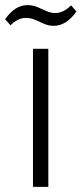

<svg xmlns="http://www.w3.org/2000/svg" viewBox="-38 -731 319 751"><path d="M151 -540V0H91V-540ZM-18 -656Q2 -684 23.5 -697.5Q45 -711 69 -711Q90 -711 108 -703.5Q126 -696 143 -688Q160 -680 178 -680Q194 -680 209.5 -687.5Q225 -695 240 -710L261 -686Q241 -658 219 -644Q197 -630 173 -630Q152 -630 134 -638Q116 -646 99 -653.5Q82 -661 64 -661Q48 -661 33 -654Q18 -647 3 -632Z"/></svg>

Font: Pathway Extreme 28pt ExtraLight
Style: Regular
Weight: 250
Designer: Eduardo Rodriguez Tunni
Foundry: Eduardo Rodriguez Tunni
Version: Version 1.001;gftools[0.9.26]